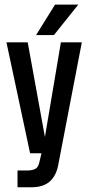

<svg xmlns="http://www.w3.org/2000/svg" viewBox="-20 -671 382 830"><path d="M7.9 -487.9H99.8L174.2 -78.9L243.2 -487.9H333.7L230.8 46.9Q221.3 91.3 193.5 114.9Q165.7 138.5 116 138.5H55.7V66H97.3Q117.8 66 131.2 59.7Q144.6 53.4 149.4 33.1L159.3 -8.4H110.1ZM136 -519.4 218 -651.2H318.5L213.1 -519.4Z"/></svg>

Font: Teko Variable Light
Style: Regular
Weight: 300
Designer: Manushi Parikh, Jonny Pinhorn
Foundry: Indian Type Foundry
Version: Version 3.000